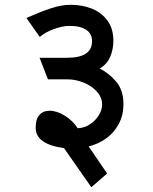

<svg xmlns="http://www.w3.org/2000/svg" viewBox="-20 -641 640 801"><path d="M129 -107V-111Q129 -144 144.5 -161.5Q160 -179 187 -179Q217.5 -179 251 -158Q284.5 -137 304 -106Q331.5 -107 355 -122.2Q378.5 -137.5 392.2 -160.2Q406 -183 406 -205Q406 -234.5 384.5 -258.5Q363 -282.5 329.5 -296.2Q296 -310 261 -310H180L145 -400H259Q312 -400 338 -417.2Q364 -434.5 364 -469Q364 -500 340 -516.5Q316 -533 269 -533Q241.5 -533 205 -519.8Q168.5 -506.5 146 -487L90 -566L105.5 -572.5Q153 -593.5 195 -607.2Q237 -621 275 -621Q322.5 -621 363 -605Q403.5 -589 428.2 -555.2Q453 -521.5 453 -471Q453 -436 440.2 -405Q427.5 -374 396 -355Q433 -337 464 -301.2Q495 -265.5 495 -207Q495 -161 475.8 -124.5Q456.5 -88 423.8 -64.2Q391 -40.5 350 -30L427 83L361 140L247 -23Q129 -39.5 129 -107Z"/></svg>

Font: JuliaMono
Style: Bold Italic
Weight: 700
Italic angle: -9°
Monospace: yes
Designer: cormullion
Foundry: corm
Version: Version 0.057; ttfautohint (v1.8.4)